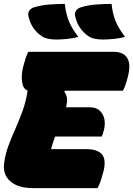

<svg xmlns="http://www.w3.org/2000/svg" viewBox="-24 -966 684 986"><path d="M309 -946Q314 -897 329 -859Q344 -821 378 -777Q353 -769 320 -766Q287 -763 265 -763Q241 -763 223 -767Q205 -771 195 -777Q164 -797 146 -824.5Q128 -852 121 -888Q119 -899 126.5 -911Q134 -923 150 -928Q188 -940 231.5 -943Q275 -946 309 -946ZM549 -946Q554 -897 569 -859Q584 -821 618 -777Q593 -769 560 -766Q527 -763 505 -763Q481 -763 463 -767Q445 -771 435 -777Q404 -797 386 -824.5Q368 -852 361 -888Q359 -899 366.5 -911Q374 -923 390 -928Q428 -940 471.5 -943Q515 -946 549 -946ZM144 0Q70 0 30 -34Q-10 -68 -3 -126Q3 -174 19 -217Q35 -260 54.5 -303.5Q74 -347 91.5 -395Q109 -443 118 -501Q95 -508 89.5 -545Q84 -582 96 -627Q103 -653 108.5 -669.5Q114 -686 121 -700H559Q610 -700 629.5 -668Q649 -636 633 -574Q628 -552 621.5 -533Q615 -514 607 -500H310L306 -495Q318 -480 320 -461.5Q322 -443 315 -415H438Q470 -415 488.5 -397.5Q507 -380 512 -354Q517 -328 510 -300Q505 -277 498 -265H259Q253 -249 247.5 -232.5Q242 -216 238 -200H420Q476 -200 499 -174Q522 -148 508 -88Q501 -62 494 -40Q487 -18 477 0Z"/></svg>

Font: Recursive Mn Csl St XBk
Style: Italic
Weight: 1000
Italic angle: -15°
Monospace: yes
Version: Version 1.079;hotconv 1.0.112;makeotfexe 2.5.65598; ttfautoh